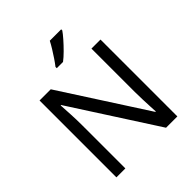

<svg xmlns="http://www.w3.org/2000/svg" viewBox="-251 -1103 1261 1261"><g transform="rotate(-45 380.0 -472.0)"><path d="M663 0H558L176 -593H172Q174 -558 177 -506Q180 -454 180 -399V0H97V-714H201L582 -123H586Q585 -139 583.5 -171Q582 -203 580.5 -241Q579 -279 579 -311V-714H663ZM528 -934Q516 -916 491 -887.5Q466 -859 437.5 -830.5Q409 -802 385 -784H327V-796Q342 -815 359.5 -841Q377 -867 394 -894.5Q411 -922 422 -944H528Z"/></g></svg>

Font: Noto Sans Carian
Style: Regular
Weight: 400
Designer: Monotype Design Team
Foundry: Monotype Imaging Inc.
Version: Version 2.002; ttfautohint (v1.8.4.7-5d5b)